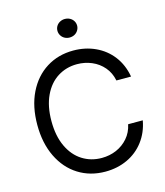

<svg xmlns="http://www.w3.org/2000/svg" viewBox="-131 -1005 955 1113"><g transform="rotate(-15 346.5 -448.0)"><path d="M363.3 -634.8Q298.8 -634.8 247.1 -602.1Q195.3 -569.3 165.5 -505.9Q135.7 -442.4 135.7 -353.5Q135.7 -264.6 165.5 -201.2Q195.3 -137.7 247.1 -105Q298.8 -72.3 363.3 -72.3Q410.2 -72.3 451.2 -89.8Q492.2 -107.4 521.5 -141.1Q550.8 -174.8 560.5 -221.7H648.4Q635.7 -151.4 595.7 -98.6Q555.7 -45.9 495.6 -18.1Q435.5 9.8 363.3 9.8Q272.5 9.8 201.7 -34.7Q130.9 -79.1 90.8 -161.6Q50.8 -244.1 50.8 -353.5Q50.8 -463.9 90.8 -545.9Q130.9 -627.9 201.7 -672.4Q272.5 -716.8 363.3 -716.8Q434.6 -716.8 495.1 -689Q555.7 -661.1 595.7 -608.9Q635.7 -556.6 648.4 -484.4H560.5Q550.8 -532.2 522 -565.9Q493.2 -599.6 451.7 -617.2Q410.2 -634.8 363.3 -634.8ZM304.7 -850.6Q304.7 -866.2 312.5 -878.9Q320.3 -891.6 334 -898.9Q347.7 -906.2 363.3 -906.2Q379.9 -906.2 393.6 -898.9Q407.2 -891.6 415 -878.9Q422.9 -866.2 422.9 -850.6Q422.9 -835.9 415 -822.8Q407.2 -809.6 393.6 -802.2Q379.9 -794.9 363.3 -794.9Q347.7 -794.9 334 -802.2Q320.3 -809.6 312.5 -822.8Q304.7 -835.9 304.7 -850.6Z"/></g></svg>

Font: Pretendard Std Variable
Style: Regular
Weight: 400
Designer: Base glyphs from Inter by Rasmus Andersson; Hangeul glyphs from Noto Sans CJK(Source Han Sans) by Jang Soo-young and Kan
Foundry: Kil Hyung-jin
Version: Version 1.309;Glyphs 3.2 (3225)